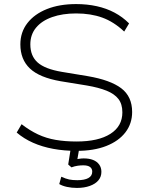

<svg xmlns="http://www.w3.org/2000/svg" viewBox="-20 -733 726 943"><path d="M356 8Q295 8 241 -2Q187 -12 142 -32Q97 -52 62 -82L86 -123Q126 -92 166.5 -73Q207 -54 253.5 -46Q300 -38 356 -38Q463 -38 522 -75.5Q581 -113 581 -181Q581 -222 561.5 -247Q542 -272 503.5 -287.5Q465 -303 407 -313L278 -334Q174 -352 127 -396.5Q80 -441 80 -515Q80 -575 114.5 -619.5Q149 -664 210.5 -688.5Q272 -713 354 -713Q408 -713 455.5 -702.5Q503 -692 542.5 -671Q582 -650 614 -618L590 -578Q539 -626 482.5 -646.5Q426 -667 354 -667Q287 -667 236 -649Q185 -631 157 -597Q129 -563 129 -515Q129 -458 165 -426Q201 -394 284 -380L411 -359Q522 -340 575.5 -299.5Q629 -259 629 -183Q629 -126 596 -83Q563 -40 502 -16Q441 8 356 8ZM358 190Q332 190 309 185Q286 180 271 171L281 135Q303 145 319.5 148.5Q336 152 360 152Q395 152 414 141.5Q433 131 433 110Q433 95 422 87Q411 79 389 79Q376 79 361.5 81Q347 83 331 89L315 75L330 -20H372L359 55L339 52Q355 49 368 47Q381 45 391 45Q418 45 437 52.5Q456 60 467 75Q478 90 478 111Q478 135 463.5 152.5Q449 170 421.5 180Q394 190 358 190Z"/></svg>

Font: Nunito Sans 10pt SemiExpanded ExtraLight
Style: Regular
Weight: 250
Width: 6
Designer: Vernon Adams
Foundry: Vernon Adams
Version: Version 3.101;gftools[0.9.27]